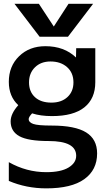

<svg xmlns="http://www.w3.org/2000/svg" viewBox="-20 -781 568 1030"><path d="M255.9 -230.5Q309.6 -230.5 341.8 -260.3Q374 -290 374 -338.9Q374 -390.6 339.8 -420.9Q305.7 -451.2 251 -451.2Q199.2 -451.2 167.5 -419.9Q135.7 -388.7 135.7 -338.9Q135.7 -289.1 167.5 -259.8Q199.2 -230.5 255.9 -230.5ZM228.5 142.6Q306.6 142.6 347.7 117.7Q388.7 92.8 388.7 54.7Q388.7 -24.4 241.2 -24.4Q130.9 -24.4 84 -50.3Q37.1 -76.2 37.1 -129.9Q37.1 -170.9 78.1 -216.8Q27.3 -263.7 27.3 -341.8Q27.3 -425.8 82.5 -479.5Q137.7 -533.2 223.6 -533.2Q324.2 -533.2 387.7 -472.7L388.7 -522.5H491.2V-339.8Q491.2 -252 432.6 -205.1Q374 -158.2 258.8 -158.2Q197.3 -158.2 152.3 -172.9Q133.8 -153.3 133.8 -141.6Q133.8 -125 158.2 -116.2Q182.6 -107.4 256.8 -107.4Q382.8 -107.4 441.9 -70.8Q501 -34.2 501 42Q501 130.9 432.1 180.2Q363.3 229.5 228.5 229.5Q121.1 229.5 27.3 189.5V88.9Q122.1 142.6 228.5 142.6ZM268.6 -638.7 347.7 -760.7H479.5L344.7 -584H192.4L57.6 -760.7H188.5Z"/></svg>

Font: Gen Shin Gothic Medium
Style: Regular
Weight: 500
Designer: [Source Han Sans]
Ryoko NISHIZUKA  (kana & ideographs); Paul D. Hunt (Latin, Greek & Cyrillic); Wenlong ZHANG  (bopomofo
Version: Version 1.002.20150607